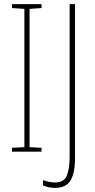

<svg xmlns="http://www.w3.org/2000/svg" viewBox="-20 -734 459 929"><path d="M181 0H38V-19L98 -22V-691L38 -695V-714H181V-695L123 -691V-22L181 -19ZM246 175Q214 175 188 163V138Q202 142 216.5 145.5Q231 149 246 149Q290 149 303.5 115.5Q317 82 317 23V-714H343V30Q343 104 321 139.5Q299 175 246 175Z"/></svg>

Font: Noto Sans Thai Looped ExtraCondensed Thin
Style: Regular
Weight: 100
Width: 2
Designer: Sasikarn Vongin, Ben Mitchell
Foundry: The Fontpad Ltd
Version: Version 1.001; ttfautohint (v1.8.4.7-5d5b)